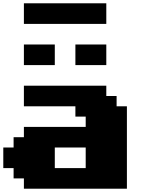

<svg xmlns="http://www.w3.org/2000/svg" viewBox="-20 -1145 915 1165"><path d="M125 0H750V-500H687.5V-562.5H625V-625H125V-500H437.5V-437.5H500V-375H125V-312.5H62.5V-250H0V-125H62.5V-62.5H125ZM500 -125H312.5V-250H500ZM437.5 -750H625V-875H437.5ZM125 -750H312.5V-875H125ZM125 -1000H625V-1125H125Z"/></svg>

Font: Faithful 32x
Style: Bold
Weight: 400
Foundry: Faithful Resource Pack
Version: Version 1.0; January 27, 2023